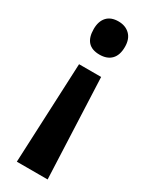

<svg xmlns="http://www.w3.org/2000/svg" viewBox="-194 -596 646 821"><g transform="rotate(30 128.5 -185.5)"><path d="M207 -473Q207 -432 186.5 -411Q166 -390 129 -390Q53 -390 53 -473Q53 -511 72.5 -532.5Q92 -554 129 -554Q164 -554 185.5 -533Q207 -512 207 -473ZM74 -311H183L204 183H52Z"/></g></svg>

Font: Noto Sans ExtraCondensed
Style: Bold
Weight: 700
Width: 2
Designer: Monotype Design Team
Foundry: Monotype Imaging Inc.
Version: Version 2.013; ttfautohint (v1.8.4.7-5d5b)